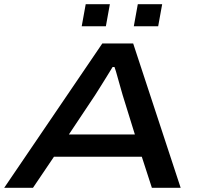

<svg xmlns="http://www.w3.org/2000/svg" viewBox="-37 -894 954 914"><path d="M-17 0 450 -687H597L823 0H686L638 -148H220L120 0ZM291 -254H605L547 -441Q544 -452 538 -472.5Q532 -493 526 -515Q520 -537 515 -554Q510 -571 508 -575H499Q487 -555 470.5 -528.5Q454 -502 439 -478Q424 -454 415 -440ZM352 -769 371 -874H486L467 -769ZM600 -769 619 -874H735L716 -769Z"/></svg>

Font: Archivo Expanded Medium
Style: Italic
Weight: 500
Width: 7
Italic angle: -10°
Designer: Hector Gatti
Foundry: Omnibus-Type
Version: Version 2.001